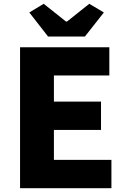

<svg xmlns="http://www.w3.org/2000/svg" viewBox="-20 -995 670 1015"><path d="M86 0H569V-150H265V-308H514V-458H265V-596H558V-745H86ZM234 -802H429L529 -929L452 -975L334 -881H329L211 -975L135 -929Z"/></svg>

Font: Noto Sans KR Black
Style: Regular
Weight: 900
Designer: Ryoko NISHIZUKA 西塚涼子 (kana, bopomofo & ideographs); Paul D. Hunt (Latin, Greek & Cyrillic); Sandoll Communications 산돌커뮤니
Foundry: Adobe
Version: Version 2.004;hotconv 1.0.118;makeotfexe 2.5.65603